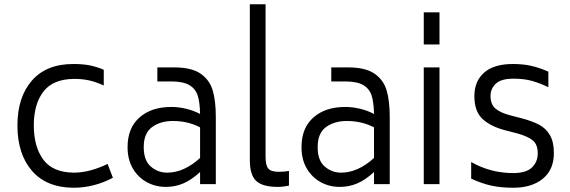

<svg xmlns="http://www.w3.org/2000/svg" viewBox="-20 -866 2683 903"><path d="M62 -276Q62 -409 130 -487Q198 -565 325 -565Q368 -565 400 -559Q432 -553 468 -538V-464Q431 -481 398.5 -488Q366 -495 328 -495Q229 -494 184 -435Q139 -376 139 -277Q139 -176 183.5 -115.5Q228 -55 327 -54Q401 -54 486 -95L511 -30Q422 17 325 17Q198 16 130 -63Q62 -142 62 -276Z M995 -316V0H921V-57Q881 -20 842.5 -3.5Q804 13 760 13Q711 13 670 -9.5Q629 -32 604.5 -74Q580 -116 580 -174Q580 -264 636 -313.5Q692 -363 786 -363Q820 -363 855.5 -354.5Q891 -346 921 -330Q920 -384 910 -416Q900 -448 871 -465.5Q842 -483 784 -483H720V-549H799Q881 -549 923.5 -519.5Q966 -490 980.5 -440.5Q995 -391 995 -316ZM921 -123V-267Q864 -297 793 -297Q735 -297 695.5 -268.5Q656 -240 656 -174Q656 -111 689.5 -82.5Q723 -54 766 -54Q845 -54 921 -123Z M1155 -113V-846H1229V-129Q1229 -88 1242 -73Q1255 -58 1291 -58Q1319 -58 1339 -62V7Q1310 13 1287 13Q1215 13 1185 -15Q1155 -43 1155 -113Z M1813 -316V0H1739V-57Q1699 -20 1660.5 -3.5Q1622 13 1578 13Q1529 13 1488 -9.5Q1447 -32 1422.5 -74Q1398 -116 1398 -174Q1398 -264 1454 -313.5Q1510 -363 1604 -363Q1638 -363 1673.5 -354.5Q1709 -346 1739 -330Q1738 -384 1728 -416Q1718 -448 1689 -465.5Q1660 -483 1602 -483H1538V-549H1617Q1699 -549 1741.5 -519.5Q1784 -490 1798.5 -440.5Q1813 -391 1813 -316ZM1739 -123V-267Q1682 -297 1611 -297Q1553 -297 1513.5 -268.5Q1474 -240 1474 -174Q1474 -111 1507.5 -82.5Q1541 -54 1584 -54Q1663 -54 1739 -123Z M1973 -808H2047V-657H1973ZM1973 -549H2047V0H1973Z M2196 -26V-104Q2287 -52 2394 -52Q2454 -52 2481.5 -78Q2509 -104 2509 -145Q2509 -186 2486.5 -205Q2464 -224 2415 -238L2357 -253Q2290 -270 2250.5 -305.5Q2211 -341 2211 -414Q2211 -484 2257 -524.5Q2303 -565 2392 -565Q2441 -565 2480 -556Q2519 -547 2559 -529V-456Q2519 -475 2482 -485.5Q2445 -496 2394 -496Q2337 -496 2312 -472.5Q2287 -449 2287 -415Q2287 -375 2310 -355.5Q2333 -336 2378 -324L2436 -309Q2484 -296 2515.5 -279.5Q2547 -263 2566 -231Q2585 -199 2585 -146Q2585 -68 2533 -25.5Q2481 17 2394 17Q2336 17 2290.5 7Q2245 -3 2196 -26Z"/></svg>

Font: Biryani Light
Style: Regular
Weight: 300
Designer: Dan Reynolds and Mathieu Réguer
Foundry: Dan Reynolds and Mathieu Réguer
Version: Version 1.004; ttfautohint (v1.1) -l 5 -r 5 -G 72 -x 0 -D la